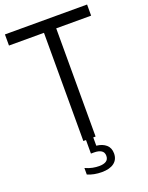

<svg xmlns="http://www.w3.org/2000/svg" viewBox="-172 -825 860 1119"><g transform="rotate(-20 258.0 -266.0)"><path d="M220.5 0V-671H3.5V-740H513V-671H296.5V0ZM260.5 207.5Q212 207.5 172.5 190.5V150Q197 161 218 165Q239 169 258 169Q285.5 169 301.2 159Q317 149 317 126.5Q317 104.5 300.8 94.2Q284.5 84 256.5 84H237V-10H282V51.5Q319.5 55.5 341.8 75Q364 94.5 364 129Q364 166.5 337 187Q310 207.5 260.5 207.5Z"/></g></svg>

Font: Encode Sans Condensed Condensed
Style: Regular
Weight: 400
Width: 3
Designer: Multiple Designers
Foundry: Impallari Type
Version: Version 3.000; ttfautohint (v1.8.3) -l 8 -r 50 -G 200 -x 14 